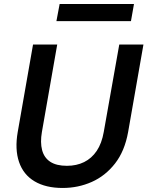

<svg xmlns="http://www.w3.org/2000/svg" viewBox="-20 -921 732 953"><path d="M291 12Q207 12 151.5 -21Q96 -54 74.5 -117Q53 -180 68 -266L144 -700H264L188 -266Q179 -214 189 -176Q199 -138 229.5 -118Q260 -98 312 -98Q360 -98 397.5 -116.5Q435 -135 460 -172Q485 -209 495 -266L572 -700H692L616 -266Q599 -171 551 -109.5Q503 -48 435.5 -18Q368 12 291 12ZM260 -816 276 -901H645L630 -816Z"/></svg>

Font: DM Sans 20pt SemiBold
Style: Italic
Weight: 600
Italic angle: -10°
Version: Version 4.004;gftools[0.9.30]